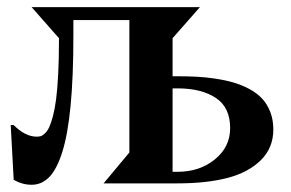

<svg xmlns="http://www.w3.org/2000/svg" viewBox="-20 -510 810 534"><path d="M474.1 -264.2H460V-32.2H474.1Q535.2 -32.2 577.6 -66.7Q620.1 -101.1 620.1 -153.8Q620.1 -211.4 580.1 -237.8Q540 -264.2 474.1 -264.2ZM144 -397.9V-403.8L67.9 -490.2H536.1L460 -403.8V-297.9H474.1Q502.4 -297.9 526.9 -296.6Q551.3 -295.4 579.1 -291.3Q606.9 -287.1 629.4 -280.5Q651.9 -273.9 673.1 -262.7Q694.3 -251.5 708.7 -236.1Q723.1 -220.7 731.7 -198.7Q740.2 -176.8 740.2 -149.9Q740.2 -98.6 705.1 -64.2Q669.9 -29.8 611.8 -14.9Q553.7 0 474.1 0H268.1L339.8 -85.9V-454.1H184.1V-410.2Q184.1 -296.4 176.3 -215.8Q168.5 -135.3 153.3 -87.4Q138.2 -39.6 117.2 -17.8Q96.2 3.9 67.9 3.9Q42.5 3.9 18.1 -9.8L9.8 -162.1H18.1Q50.3 -129.9 82 -129.9Q88.4 -129.9 93.3 -131.3Q98.1 -132.8 104.7 -138.9Q111.3 -145 116.5 -155.5Q121.6 -166 127 -186Q132.3 -206.1 136 -233.6Q139.6 -261.2 141.8 -303.2Q144 -345.2 144 -397.9Z"/></svg>

Font: Bluu Next
Style: Bold
Weight: 700
Designer: Jean-Baptiste Morizot, Igor Stepanchenko (Cyrillic)
Foundry: Igor Stepanchenko
Version: Version 1.005